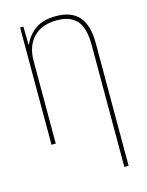

<svg xmlns="http://www.w3.org/2000/svg" viewBox="-139 -808 864 1129"><g transform="rotate(-15 293.0 -243.5)"><path d="M315 -724Q408 -724 454 -671.5Q500 -619 500 -511V237H474V-503Q474 -609 434.5 -654Q395 -699 314 -699Q221 -699 170.5 -646.5Q120 -594 120 -503V0H94V-714H114L116 -604H119Q141 -657 188.5 -690.5Q236 -724 315 -724Z"/></g></svg>

Font: Noto Sans SemiCondensed Thin
Style: Regular
Weight: 100
Width: 4
Designer: Monotype Design Team
Foundry: Monotype Imaging Inc.
Version: Version 2.013; ttfautohint (v1.8.4.7-5d5b)